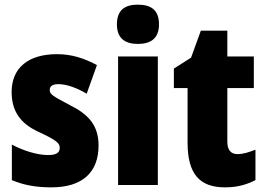

<svg xmlns="http://www.w3.org/2000/svg" viewBox="-20 -796 1141 826"><path d="M404 -170C404 -259 358 -305 282 -343C205 -384 194 -390 194 -409C194 -426 207 -434 232 -434C268 -434 314 -416 353 -393L397 -516C339 -547 286 -563 225 -563C103 -563 30 -505 30 -400C30 -318 68 -265 143 -230C225 -192 237 -180 237 -160C237 -138 221 -129 187 -129C139 -129 80 -148 31 -174V-21C86 2 140 10 201 10C335 10 404 -55 404 -170Z M573 -776C515 -776 483 -751 483 -691C483 -632 517 -607 573 -607C630 -607 664 -632 664 -691C664 -751 632 -776 573 -776ZM659 -553H488V0H659Z M1002 -133C973 -133 958 -151 958 -187V-417H1072V-553H958V-664H844L802 -548L728 -501V-417H787V-182C787 -46 840 10 948 10C1002 10 1041 -2 1079 -21V-152C1051 -141 1026 -133 1002 -133Z"/></svg>

Font: Noto Sans Thai Looped Condensed Black
Style: Regular
Weight: 900
Width: 3
Designer: Sasikarn Vongin, Ben Mitchell
Foundry: The Fontpad Ltd
Version: Version 1.001